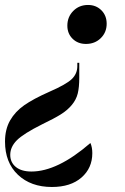

<svg xmlns="http://www.w3.org/2000/svg" viewBox="-65 -538 503 770"><path d="M143.1 211.9Q58.6 211.9 6.8 162.8Q-44.9 113.8 -44.9 29.8Q-44.9 -19 -24.7 -54.7Q-4.4 -90.3 32.2 -116Q68.8 -141.6 132.8 -169.9Q200.2 -199.2 222.7 -220.7Q245.1 -242.2 245.1 -272.9V-286.1H252.9V-226.1Q252.9 -188 246.8 -163.1Q240.7 -138.2 222.7 -116.7Q204.6 -95.2 178.2 -78.9Q151.9 -62.5 105 -40Q28.8 -2 2.4 24.7Q-23.9 51.3 -23.9 83Q-23.9 113.3 -1.5 131.6Q21 149.9 61 149.9Q165.5 149.9 296.9 36.1H297.9Q305.2 53.2 305.2 76.2Q305.2 136.2 261.7 174.1Q218.3 211.9 143.1 211.9ZM205.1 -435.1Q205.1 -470.2 228.8 -494.1Q252.4 -518.1 288.1 -518.1Q320.3 -518.1 341.6 -496.8Q362.8 -475.6 362.8 -442.9Q362.8 -408.2 339.1 -385Q315.4 -361.8 279.8 -361.8Q247.1 -361.8 226.1 -382.6Q205.1 -403.3 205.1 -435.1Z"/></svg>

Font: Nyght Serif Medium Italic
Style: Regular
Weight: 500
Italic angle: -16°
Designer: Maksym Kobuzan
Version: Version 0.410;Glyphs 3.1.2 (3151)